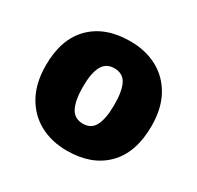

<svg xmlns="http://www.w3.org/2000/svg" viewBox="-128 -804 893 869"><g transform="rotate(30 318.5 -369.5)"><path d="M594 -371Q594 -232 520 -157.5Q446 -83 317 -83Q237 -83 175 -116.5Q113 -150 77.5 -214.5Q42 -279 42 -371Q42 -508 116 -582Q190 -656 320 -656Q400 -656 461.5 -623Q523 -590 558.5 -526.5Q594 -463 594 -371ZM236 -371Q236 -300 255 -262.5Q274 -225 319 -225Q363 -225 381.5 -262.5Q400 -300 400 -371Q400 -442 381.5 -478Q363 -514 318 -514Q275 -514 255.5 -478Q236 -442 236 -371Z"/></g></svg>

Font: Noto Sans Kannada UI Black
Style: Regular
Weight: 900
Designer: Jelle Bosma - Monotype Design Team
Foundry: Monotype Imaging Inc.
Version: Version 2.005; ttfautohint (v1.8.4.7-5d5b)